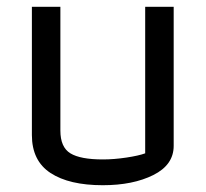

<svg xmlns="http://www.w3.org/2000/svg" viewBox="-20 -536 606 566"><path d="M74 -138V-516H158V-151Q158 -102 187.5 -84Q217 -66 283 -66Q316 -66 352.5 -71.5Q389 -77 408 -84V-516H492V-106Q492 -50 432 -20Q372 10 283 10Q184 10 129 -26Q74 -62 74 -138Z"/></svg>

Font: Athiti Medium
Style: Regular
Weight: 500
Designer: CadsonDemak Team
Foundry: CadsonDemak
Version: Version 1.033